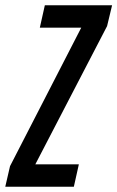

<svg xmlns="http://www.w3.org/2000/svg" viewBox="-51 -708 445 728"><path d="M-31 0 -13 -78 257 -603H100L119 -688H374L355 -609L83 -85H248L229 0Z"/></svg>

Font: Saira Ultra Condensed SemiBold
Style: Italic
Weight: 600
Width: 1
Italic angle: -12°
Designer: Hector Gatti with collaboration of the Omnibus-Type team
Foundry: Omnibus-Type
Version: Version 1.001; ttfautohint (v1.8)